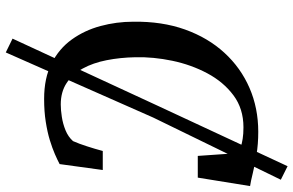

<svg xmlns="http://www.w3.org/2000/svg" viewBox="-200 -696 1040 681"><g transform="rotate(90 320.5 -356.0)"><path d="M331.5 8Q257 8 205 -18.5Q153 -45 120.5 -90.2Q88 -135.5 72.8 -192Q57.5 -248.5 57.5 -308Q56 -410 85.2 -491.8Q114.5 -573.5 167.8 -631.5Q221 -689.5 292.5 -720.5Q364 -751.5 448 -751.5Q492 -751.5 529.5 -745.2Q567 -739 595.2 -732Q623.5 -725 640.5 -722.5L610.5 -537H533.5L523.5 -680Q514.5 -685 502.2 -689.2Q490 -693.5 473 -696.2Q456 -699 432 -699Q366 -699 318.5 -663.5Q271 -628 240.5 -570.8Q210 -513.5 196 -446.5Q182 -379.5 183.5 -316Q184.5 -262 194 -213.8Q203.5 -165.5 223.5 -129Q243.5 -92.5 275 -71.8Q306.5 -51 351 -51Q370.5 -51 395 -54.8Q419.5 -58.5 442.8 -68Q466 -77.5 481 -94.5Q486 -105.5 490.5 -118Q495 -130.5 499.5 -144.2Q504 -158 508.2 -172.2Q512.5 -186.5 516 -200H583.5L562.5 -47Q548.5 -39.5 527.2 -30.2Q506 -21 477.5 -12.2Q449 -3.5 412.5 2.2Q376 8 331.5 8ZM117.5 120 358 -400 570 -855.5 618 -831.5 397.5 -379 166.5 144Z"/></g></svg>

Font: Merriweather 24pt Medium
Style: Italic
Weight: 500
Italic angle: -7.8°
Version: Version 2.101